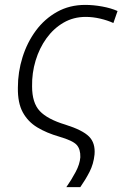

<svg xmlns="http://www.w3.org/2000/svg" viewBox="-20 -562 500 784"><path d="M251 202Q272 172 289 140Q306 108 308 80Q309 47 293 29.5Q277 12 222 -4Q170 -19 132 -42Q94 -65 73 -103.5Q52 -142 53 -204Q53 -268 72 -328.5Q91 -389 126.5 -437Q162 -485 213 -513.5Q264 -542 328 -542Q361 -542 397 -535.5Q433 -529 460 -517L443 -468Q419 -479 389 -486Q359 -493 330 -493Q280 -493 239.5 -469.5Q199 -446 170 -406Q141 -366 125.5 -315Q110 -264 111 -209Q111 -142 142.5 -108.5Q174 -75 247 -53Q317 -31 343.5 -4.5Q370 22 366 69Q362 108 345.5 140Q329 172 308 202Z"/></svg>

Font: Noto Sans Light
Style: Italic
Weight: 300
Italic angle: -12°
Designer: Monotype Design Team
Foundry: Monotype Imaging Inc.
Version: Version 2.013; ttfautohint (v1.8.4.7-5d5b)